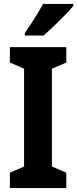

<svg xmlns="http://www.w3.org/2000/svg" viewBox="-20 -953 392 973"><path d="M352 -924V-933H198C174 -888 140 -835 106 -786V-773H201C248 -814 322 -886 352 -924ZM316 0V-78L243 -109V-605L316 -636V-714H30V-636L102 -605V-109L30 -78V0Z"/></svg>

Font: Noto Sans Devanagari UI Condensed
Style: Bold
Weight: 700
Width: 3
Designer: Jelle Bosma - Monotype Design Team
Foundry: Monotype Imaging Inc.
Version: Version 2.004